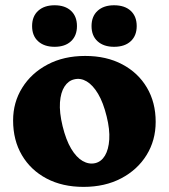

<svg xmlns="http://www.w3.org/2000/svg" viewBox="-20 -707 651 740"><path d="M308.5 -491.4Q390.2 -491.4 451.2 -459Q512.3 -426.7 546.1 -369.5Q580 -312.4 580 -237.3Q580 -166.1 544.9 -109.4Q509.9 -52.7 447.2 -19.7Q384.5 13.3 301.9 13.3Q220.6 13.3 159.6 -18.9Q98.5 -51.1 64.5 -108.8Q30.5 -166.5 30.5 -242.9Q30.5 -312.4 65.6 -368.7Q100.6 -425.1 163.1 -458.2Q225.6 -491.4 308.5 -491.4ZM346.9 -78.2Q370.4 -83.7 384.5 -107.2Q398.6 -130.7 401.1 -169.3Q403.6 -208 391.1 -258.2Q378.1 -311.6 358.1 -345.3Q338.1 -378.9 314.4 -393.1Q290.6 -407.2 266.2 -401.2Q243.3 -396.1 228.6 -373.4Q213.9 -350.7 211.1 -312.3Q208.4 -273.9 221.2 -221Q234.3 -167.4 254.3 -133.9Q274.3 -100.5 298.4 -86.6Q322.6 -72.7 346.9 -78.2ZM190.4 -526.6Q150.5 -526.6 127.1 -547.8Q103.7 -568.9 103.7 -606.5Q103.7 -644.1 127.1 -665.4Q150.5 -686.7 190.4 -686.7Q230.7 -686.7 253.6 -665.4Q276.6 -644.1 276.6 -606.5Q276.6 -569.3 253.6 -548Q230.7 -526.6 190.4 -526.6ZM419.5 -526.6Q379.6 -526.6 356.2 -547.8Q332.8 -568.9 332.8 -606.5Q332.8 -644.1 356.2 -665.4Q379.6 -686.7 419.5 -686.7Q460.6 -686.7 483.7 -665.4Q506.9 -644.1 506.9 -606.5Q506.9 -569.3 483.7 -548Q460.6 -526.6 419.5 -526.6Z"/></svg>

Font: Fraunces SuperSoft
Style: Regular
Weight: 900
Version: Version 1.000;[b76b70a41]